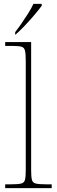

<svg xmlns="http://www.w3.org/2000/svg" viewBox="-20 -979 296 999"><path d="M7 0V-20H37Q74 -20 90 -24Q106 -28 110 -43.5Q114 -59 114 -94V-662Q114 -699 110 -715.5Q106 -732 91.5 -736Q77 -740 47 -740H7V-760H142V-94Q142 -59 146 -43.5Q150 -28 166.5 -24Q183 -20 219 -20H249V0ZM59 -812Q74 -831 92 -857Q110 -883 127 -910Q144 -937 154 -959H197V-949Q185 -932 160.5 -903Q136 -874 109 -845.5Q82 -817 61 -799H59Z"/></svg>

Font: Noto Serif Telugu Thin
Style: Regular
Weight: 100
Designer: Jelle Bosma - Monotype Design Team
Foundry: Monotype Imaging Inc.
Version: Version 2.005; ttfautohint (v1.8.4.7-5d5b)